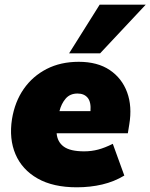

<svg xmlns="http://www.w3.org/2000/svg" viewBox="-20 -785 640 817"><path d="M18 0ZM307 12Q206 12 140 -25.5Q74 -63 46 -128.5Q18 -194 31 -278Q43 -352 81 -406.5Q119 -461 178.5 -491.5Q238 -522 315 -522Q395 -522 447 -487Q499 -452 521 -392Q543 -332 530 -255L524 -218H221Q224 -181 251.5 -161Q279 -141 338 -141Q369 -141 397.5 -148.5Q426 -156 460 -173L509 -38Q466 -12 415 0Q364 12 307 12ZM310 -387Q278 -387 259.5 -365.5Q241 -344 233 -312H365Q368 -351 353 -369Q338 -387 310 -387ZM274 -558 404 -765H600L406 -558Z"/></svg>

Font: Winston Black
Style: Italic
Weight: 900
Italic angle: -9°
Designer: Original fonts by Vernon Adams / Changes by Cristiano Sobral
Foundry: VOriginal fonts by Vernon Adams / Changes by Cristiano Sobral
Version: Version 2.503;July 17, 2020;FontCreator 13.0.0.2655 64-bit